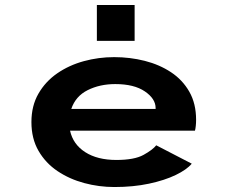

<svg xmlns="http://www.w3.org/2000/svg" viewBox="-20 -742 915 773"><path d="M440.5 11Q378.5 11 319 -5Q259.5 -21 211.5 -53.2Q163.5 -85.5 135 -134.8Q106.5 -184 106.5 -250.5Q106.5 -316 134.8 -365Q163 -414 210.5 -446.8Q258 -479.5 317.5 -495.8Q377 -512 439.5 -512Q503.5 -512 562.8 -497Q622 -482 668.5 -451.2Q715 -420.5 742.2 -372.8Q769.5 -325 769.5 -259.5Q769.5 -246.5 768.2 -235Q767 -223.5 765 -216H262Q274 -161 323 -129.5Q372 -98 448.5 -98Q521 -98 558 -118.5Q595 -139 609 -157L752 -83Q732 -59 687.5 -37.5Q643 -16 579.8 -2.5Q516.5 11 440.5 11ZM444 -403.5Q382 -403.5 333.2 -379.2Q284.5 -355 267 -303.5H606.5V-307Q606.5 -344.5 563.2 -374Q520 -403.5 444 -403.5ZM370 -722H522V-577.5H370Z"/></svg>

Font: Trispace SemiExpanded SemiBold
Style: Regular
Weight: 600
Width: 6
Designer: Tyler Finck
Foundry: Etcetera Type Company
Version: Version 1.210; ttfautohint (v1.8.3)